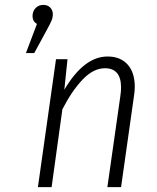

<svg xmlns="http://www.w3.org/2000/svg" viewBox="-20 -765 641 785"><path d="M196 -707Q196 -694 191 -681.5Q186 -669 170 -640L120 -548H86L131 -667Q113 -678 113 -699Q113 -719 125.5 -732Q138 -745 157 -745Q175 -745 185.5 -734Q196 -723 196 -707ZM531 -410Q531 -394 528 -374L475 0H419L472 -372Q475 -392 475 -407Q475 -486 409 -486Q362 -486 318 -440Q274 -394 235 -318L191 0H135L209 -523H256L243 -398Q323 -534 420 -534Q472 -534 501.5 -501.5Q531 -469 531 -410Z"/></svg>

Font: Fira Sans Condensed Light
Style: Italic
Weight: 300
Width: 3
Italic angle: -8°
Designer: Carrois Corporate & Edenspiekermann AG
Foundry: Carrois Corporate GbR & Edenspiekermann AG
Version: Version 4.203